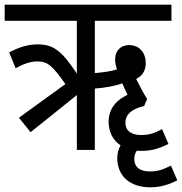

<svg xmlns="http://www.w3.org/2000/svg" viewBox="-20 -642 779 822"><path d="M111 -76 309 -235V0H386V-263C426 -265 476 -275 504 -285C509 -272 517 -254 526 -236C470 -210 445 -168 445 -122C445 -76 464 -41 496 -20C487 -3 482 15 482 34C482 115 540 160 624 160C669 160 706 147 739 130L712 67C676 85 654 92 622 92C583 92 555 77 555 38C555 25 558 14 566 3C572 4 579 4 587 4C632 4 669 -9 701 -26L674 -89C638 -70 616 -64 584 -64C546 -64 517 -79 517 -117C517 -150 541 -175 597 -188L610 -218C594 -243 579 -272 563 -304C587 -316 604 -337 604 -372C604 -415 578 -449 532 -449C501 -449 473 -429 473 -387C473 -373 476 -359 481 -345C458 -337 420 -332 386 -329V-553H714V-622H0V-553H309V-327C246 -421 212 -452 141 -452C97 -452 61 -439 19 -418L47 -350C84 -370 112 -379 140 -379C185 -379 205 -360 260 -282L61 -138Z"/></svg>

Font: Noto Sans Condensed
Style: Italic
Weight: 400
Width: 3
Italic angle: -12°
Designer: Monotype Design Team
Foundry: Monotype Imaging Inc.
Version: Version 2.013